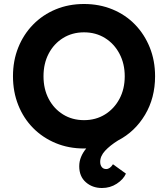

<svg xmlns="http://www.w3.org/2000/svg" viewBox="-20 -734 842 962"><path d="M401 10Q324 10 259 -17Q194 -44 146 -92.5Q98 -141 71.5 -207.5Q45 -274 45 -352Q45 -430 71.5 -496Q98 -562 146 -611Q194 -660 259 -687Q324 -714 401 -714Q478 -714 543.5 -687Q609 -660 656.5 -611Q704 -562 730.5 -496Q757 -430 757 -352Q757 -243 706.5 -158.5Q656 -74 571 -30Q531 -5 506.5 21.5Q482 48 482 77Q482 93 490 103Q498 113 512 113Q531 113 546 89L611 136Q598 165 565 186.5Q532 208 491 208Q443 208 410 179Q377 150 377 99Q377 74 386.5 51.5Q396 29 412 10Q407 10 401 10ZM401 -132Q460 -132 506 -160.5Q552 -189 578.5 -238.5Q605 -288 605 -352Q605 -415 578.5 -465Q552 -515 506 -543.5Q460 -572 401 -572Q342 -572 296 -543.5Q250 -515 224 -465.5Q198 -416 198 -352Q198 -288 224 -238.5Q250 -189 296 -160.5Q342 -132 401 -132Z"/></svg>

Font: Lexend Deca SemiBold
Style: Regular
Weight: 600
Designer: Bonnie Shaver-Troup, Thomas Jockin
Foundry: Lexend
Version: Version 1.008; ttfautohint (v1.8.4.7-5d5b)